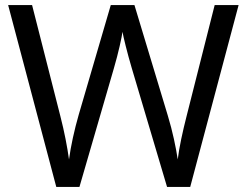

<svg xmlns="http://www.w3.org/2000/svg" viewBox="-20 -734 970 754"><path d="M917 -714H823L713 -279C697 -216 684 -157 678 -108C671 -154 658 -218 639 -280L508 -714H415L289 -283C272 -224 258 -160 251 -108C244 -158 233 -216 217 -278L106 -714H12L201 0H292L427 -465C445 -526 459 -591 461 -609C464 -591 480 -525 497 -468L636 0H727Z"/></svg>

Font: Noto Sans Arabic UI
Style: Regular
Weight: 400
Designer: Monotype Design Team, Nadine Chahine and Nizar Qandah
Foundry: Monotype Imaging Inc.
Version: Version 2.010